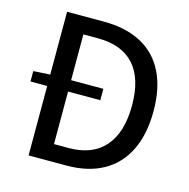

<svg xmlns="http://www.w3.org/2000/svg" viewBox="-98 -751 833 846"><g transform="rotate(15 318.0 -327.5)"><path d="M586.9 -330.6Q586.9 -225.6 550.8 -151.4Q514.6 -77.1 445.6 -38.6Q376.5 0 278.3 0H105.5V-316.9H29.3V-364.3L105.5 -368.7V-655.3H273.4Q374 -655.3 444.1 -617.9Q514.2 -580.6 550.5 -508.1Q586.9 -435.5 586.9 -330.6ZM488.8 -330.6Q488.8 -453.1 432.4 -515.4Q376 -577.6 267.1 -577.6H200.7V-368.7H347.7V-316.9H200.7V-77.1H267.1Q375.5 -77.1 432.1 -142.1Q488.8 -207 488.8 -330.6Z"/></g></svg>

Font: Varta SemiBold
Style: Regular
Weight: 600
Designer: Joana Correia, Viktoriya Grabowska, Eben Sorkin
Foundry: Sorkin Type
Version: Version 1.003; ttfautohint (v1.3) -l 8 -r 24 -G 200 -x 12 -H